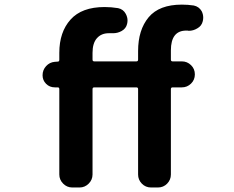

<svg xmlns="http://www.w3.org/2000/svg" viewBox="-20 -832 1040 852"><path d="M839.8 -807.6Q863.3 -802.7 875 -782.2Q881.8 -768.6 881.8 -753.9Q881.8 -746.1 879.9 -738.3Q875 -716.8 855.5 -706.1Q837.9 -695.3 817.4 -695.3Q814.5 -695.3 812.5 -696.3Q809.6 -696.3 806.6 -696.3Q738.3 -696.3 738.3 -608.4V-567.4Q738.3 -559.6 746.1 -559.6H787.1Q810.5 -559.6 827.6 -543Q844.7 -526.4 844.7 -502Q844.7 -477.5 827.6 -460.9Q810.5 -444.3 787.1 -444.3H746.1Q738.3 -444.3 738.3 -436.5V-57.6Q738.3 -34.2 721.7 -17.1Q705.1 0 680.7 0H650.4Q626 0 609.4 -17.1Q592.8 -34.2 592.8 -57.6V-436.5Q592.8 -444.3 585 -444.3H398.4Q390.6 -444.3 390.6 -436.5V-57.6Q390.6 -34.2 373.5 -17.1Q356.4 0 333 0H300.8Q277.3 0 260.3 -17.1Q243.2 -34.2 243.2 -57.6V-436.5Q243.2 -444.3 236.3 -444.3H223.6Q200.2 -444.3 184.6 -460Q168.9 -475.6 168.9 -498Q168.9 -521.5 184.6 -538.6Q200.2 -555.7 222.7 -557.6L236.3 -558.6Q243.2 -558.6 243.2 -566.4V-597.7Q243.2 -689.5 293 -745.1Q342.8 -800.8 444.3 -800.8Q473.6 -800.8 503.9 -795.9Q527.3 -791 538.1 -770.5Q545.9 -755.9 545.9 -741.2Q545.9 -733.4 543.9 -725.6Q539.1 -705.1 519.5 -694.3Q502 -684.6 482.4 -684.6Q479.5 -684.6 476.6 -684.6Q469.7 -684.6 462.9 -684.6Q429.7 -684.6 410.2 -662.6Q390.6 -640.6 390.6 -597.7V-567.4Q390.6 -559.6 398.4 -559.6H585Q592.8 -559.6 592.8 -567.4V-605.5Q592.8 -699.2 639.6 -755.4Q686.5 -811.5 787.1 -811.5Q813.5 -811.5 839.8 -807.6Z"/></svg>

Font: Gen Jyuu Gothic Monospace Bold
Style: Bold
Weight: 700
Designer: [Source Han Sans]
Ryoko NISHIZUKA  (kana & ideographs); Paul D. Hunt (Latin, Greek & Cyrillic); Wenlong ZHANG  (bopomofo
Version: Version 1.002.20150607